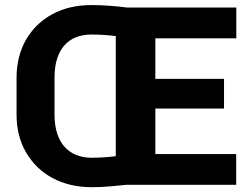

<svg xmlns="http://www.w3.org/2000/svg" viewBox="-20 -741 1011 770"><path d="M346.7 -720.7C287.1 -720.7 234.9 -708.5 189.9 -684.1C99.6 -634.8 46.4 -544.9 46.4 -429.7V-281.2C46.4 -224.1 59.1 -173.3 84.5 -129.9C135.3 -42 228.5 9.8 347.7 9.8C397 9.8 445.3 4.4 488.8 0H927.2V-123H603V-305.7H878.4V-424.8H603V-587.4H927.7V-710.9H488.8C445.3 -716.3 396 -720.7 346.7 -720.7ZM198.7 -430.7C198.7 -545.4 256.3 -602.5 346.7 -602.5C380.4 -602.5 413.6 -600.1 444.3 -596.2V-114.7C413.6 -110.8 380.9 -108.4 347.7 -108.4C257.3 -108.4 198.7 -166.5 198.7 -281.2Z"/></svg>

Font: Vazirmatn ExtraBold
Style: Regular
Weight: 800
Designer: Saber Rastikerdar
Foundry: Saber Rastikerdar
Version: Version 33.003